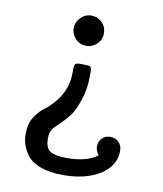

<svg xmlns="http://www.w3.org/2000/svg" viewBox="-80 -565 703 830"><g transform="rotate(10 271.5 -150.0)"><path d="M63 53.2Q63 29.3 68.1 10.3Q73.2 -8.8 83.7 -23.9Q94.2 -39.1 101.1 -47.1Q107.9 -55.2 122.1 -66.2Q136.2 -77.1 137.2 -78.1Q217.3 -148.9 216.8 -241.2V-256.8Q216.8 -276.9 221.9 -281.5Q227.1 -286.1 245.1 -286.1Q280.3 -286.1 286.6 -282.5Q293 -278.8 293 -259.8V-240.2Q293 -182.1 275.9 -133.1Q258.8 -84 241.9 -62Q225.1 -40 200.4 -16.1Q175.8 7.8 174.8 8.8Q160.6 27.8 161.1 55.2Q161.1 99.1 184.1 112.1Q207 125 253.9 125Q344.7 125 389.2 89.8V88.9Q376 71.8 376 53.2Q376 30.3 390.4 16.1Q404.8 2 426.8 2Q447.8 2 462.9 16.4Q478 30.8 478 55.2Q478 120.1 415 160.2Q352.1 200.2 253.9 200.2Q195.8 200.2 155.5 186Q115.2 171.9 96.7 147.9Q78.1 124 70.6 101.6Q63 79.1 63 53.2ZM254.9 -500Q281.7 -500 301.3 -481Q320.8 -461.9 320.8 -433.1Q320.8 -405.3 300.8 -386.2Q280.8 -367.2 254.9 -367.2Q226.1 -367.2 207 -387.2Q188 -407.2 188 -433.1Q188 -459 207.5 -479.5Q227.1 -500 254.9 -500Z"/></g></svg>

Font: CMU Concrete
Style: Bold
Weight: 700
Version: Version 0.7.0